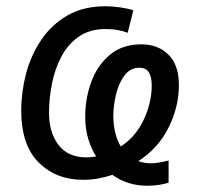

<svg xmlns="http://www.w3.org/2000/svg" viewBox="-20 -566 640 615"><path d="M451 29Q421 29 393 20.5Q365 12 340 -6Q319 1 296 5.5Q273 10 246 10Q160 10 104 -45.5Q48 -101 48 -212Q48 -271 63.5 -330Q79 -389 112 -438Q145 -487 196 -516.5Q247 -546 318 -546Q339 -546 364 -542.5Q389 -539 407 -533L389 -461Q376 -466 358.5 -469.5Q341 -473 318 -473Q268 -473 233 -449Q198 -425 177 -385.5Q156 -346 146.5 -298.5Q137 -251 137 -205Q137 -141 167.5 -101.5Q198 -62 256 -62Q267 -62 274 -63Q281 -64 288 -65Q273 -88 263 -120Q253 -152 253 -192Q253 -251 272.5 -304Q292 -357 332 -390.5Q372 -424 433 -424Q486 -424 519.5 -391Q553 -358 553 -294Q553 -223 519.5 -156.5Q486 -90 423 -50Q441 -43 464 -43Q475 -43 490 -45.5Q505 -48 520 -52V19Q510 23 490.5 26Q471 29 451 29ZM367 -97Q414 -127 440 -182Q466 -237 466 -292Q466 -319 457 -334Q448 -349 426 -349Q397 -349 378.5 -324Q360 -299 351.5 -263Q343 -227 343 -195Q343 -163 350 -137.5Q357 -112 367 -97Z"/></svg>

Font: Manna Sans
Style: Italic
Weight: 400
Italic angle: -12°
Designer: Monotype Design Team
Foundry: Monotype Imaging Inc.
Version: Version 2.001.1; ttfautohint (v1.8.2)